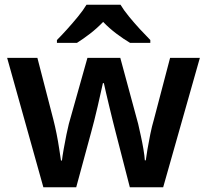

<svg xmlns="http://www.w3.org/2000/svg" viewBox="-20 -786 870 806"><path d="M465 -233Q460 -252 453 -280.5Q446 -309 438.5 -340Q431 -371 425 -397Q419 -423 416 -437H412Q409 -423 403 -397Q397 -371 390 -339.5Q383 -308 375.5 -279.5Q368 -251 363 -232L300 0H162L10 -543H137L204 -284Q211 -257 217.5 -224.5Q224 -192 228.5 -161.5Q233 -131 236 -112H240Q242 -130 247.5 -161Q253 -192 259 -221.5Q265 -251 269 -266L347 -543H485L560 -266Q564 -248 570.5 -219Q577 -190 582 -160.5Q587 -131 588 -113H592Q594 -129 599 -159Q604 -189 611 -223Q618 -257 626 -284L694 -543H819L665 0H525ZM486 -766Q499 -744 521.5 -716.5Q544 -689 568 -663Q592 -637 611 -618V-606H526Q499 -622 469 -644.5Q439 -667 413 -694Q387 -667 358.5 -645Q330 -623 303 -606H219V-618Q238 -637 261.5 -663Q285 -689 307.5 -716.5Q330 -744 343 -766Z"/></svg>

Font: Noto Sans Kannada SemiBold
Style: Regular
Weight: 600
Designer: Jelle Bosma - Monotype Design Team
Foundry: Monotype Imaging Inc.
Version: Version 2.005; ttfautohint (v1.8.4.7-5d5b)